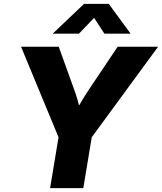

<svg xmlns="http://www.w3.org/2000/svg" viewBox="-20 -968 833 988"><path d="M237.8 0 281.2 -261.7 88.4 -727.5H282.2L360.4 -510.7Q371.6 -481 379.9 -451.2Q388.2 -421.4 396.5 -386.7H365.7Q384.3 -421.4 402.3 -451.4Q420.4 -481.4 439.9 -510.7L585.4 -727.5H793.5L452.1 -261.7L408.7 0ZM386.2 -794.9H252.9V-796.4L412.6 -948.2H539.6L650.9 -796.4V-794.9H517.1L464.4 -876Z"/></svg>

Font: Inter 24pt ExtraBold
Style: Italic
Weight: 800
Italic angle: -9.3988°
Designer: Rasmus Andersson
Foundry: rsms
Version: Version 4.001;git-66647c0bb